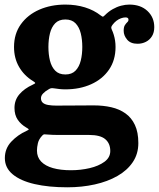

<svg xmlns="http://www.w3.org/2000/svg" viewBox="-20 -555 693 838"><path d="M191.3 -350Q191.3 -382 198 -409.4Q204.8 -436.7 220.9 -453.4Q237 -470 265.3 -470Q293.5 -470 309.6 -453.4Q325.7 -436.7 332.5 -409.4Q339.2 -382 339.2 -350Q339.2 -318 332.5 -290.6Q325.7 -263.3 309.6 -246.6Q293.5 -230 265.3 -230Q237 -230 220.9 -246.6Q204.8 -263.3 198 -290.6Q191.3 -318 191.3 -350ZM41.2 -350Q41.2 -301 63.2 -263Q85.2 -225 123.5 -201.5Q133 -195.8 133.7 -193.1Q134.5 -190.5 122.7 -185.3Q86 -168.5 64.6 -143.4Q43.2 -118.3 43.2 -84Q43.2 -53 57.5 -32.2Q71.7 -11.5 95.2 2Q104.5 7.3 105.4 9.4Q106.2 11.5 95.7 16.3Q57.7 33.3 29.5 63.1Q1.2 93 1.2 135Q1.2 177.5 35.5 205.9Q69.7 234.3 131 248.4Q192.2 262.5 273.8 262.5Q337.5 262.5 393.6 250Q449.8 237.5 492.5 213.1Q535.3 188.7 559.5 152.7Q583.8 116.7 583.8 69.5Q583.8 22.2 568.9 -9.5Q554 -41.3 527.6 -60Q501.3 -78.8 465.9 -86.9Q430.5 -95 389.3 -95Q373.3 -95 349.9 -94.8Q326.5 -94.5 302 -94.5Q277.5 -94.5 257.6 -94.3Q237.7 -94 228.2 -94Q205.8 -94 190.3 -96.8Q174.8 -99.5 166.8 -106.6Q158.8 -113.8 158.8 -126.5Q158.8 -137.3 168.4 -147.3Q178 -157.3 192 -165Q197.7 -168.8 202.5 -169.8Q207.2 -170.8 215.5 -169.5Q227.7 -167.5 240 -166.3Q252.3 -165 265.3 -165Q328.3 -165 377.8 -187.3Q427.3 -209.5 455.8 -251Q484.3 -292.5 484.3 -350Q484.3 -364.3 482.3 -377.5Q480.3 -390.7 476.6 -402.9Q473 -415 467.8 -426Q464.8 -433 465.8 -436.9Q466.8 -440.7 471 -446.5Q478.5 -456.7 487.9 -464Q497.3 -471.2 507.8 -475.1Q518.3 -479 527.8 -479Q540.8 -479 540.8 -469.2Q540.8 -462.7 535.5 -458Q530.3 -453.2 525 -445.1Q519.8 -437 519.8 -420.5Q519.8 -400 534.9 -382Q550 -364 580.3 -364Q600.3 -364 616.9 -372.5Q633.5 -381 643.4 -397.1Q653.3 -413.2 653.3 -436.5Q653.3 -479.3 623.6 -507.1Q594 -535 544.3 -535Q527.3 -535 508.6 -530.1Q490 -525.3 471.8 -514.9Q453.5 -504.5 437.5 -488.3Q431 -482 428.9 -482.1Q426.8 -482.3 419.5 -487.5Q390.5 -510.5 351 -522.8Q311.5 -535 265.3 -535Q202.3 -535 151.5 -512.8Q100.7 -490.5 71 -449Q41.2 -407.5 41.2 -350ZM461.3 104Q461.3 132.5 435.9 151.1Q410.5 169.7 371.1 178.9Q331.8 188 289.8 188Q244.3 188 211 178.6Q177.8 169.2 159.5 150.1Q141.3 131 141.3 102Q141.3 88 145.4 70Q149.5 52 165.3 35.8Q169.3 31.5 173.4 31.3Q177.5 31 184.5 32Q197.5 33.3 210.8 33.6Q224 34 237.2 34Q245.7 34 263.9 34Q282 34 303.2 34Q324.5 34 342.6 34Q360.8 34 368.8 34Q417.8 34 439.5 52.5Q461.3 71 461.3 104Z"/></svg>

Font: Besley
Style: Regular
Weight: 400
Designer: Owen Earl
Foundry: indestructible type*
Version: Version 4.000